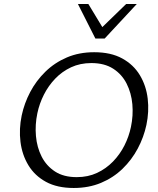

<svg xmlns="http://www.w3.org/2000/svg" viewBox="-20 -927 786 956"><path d="M347 9Q265 9 209 -21.5Q153 -52 121.5 -104Q90 -156 82 -220.5Q74 -285 88 -352Q101 -413 130.5 -469Q160 -525 206 -570Q252 -615 313 -641Q374 -667 449 -667Q532 -667 588.5 -636Q645 -605 676.5 -552.5Q708 -500 715.5 -435.5Q723 -371 709 -305Q696 -244 666 -187.5Q636 -131 590 -86.5Q544 -42 483 -16.5Q422 9 347 9ZM362 -45Q418 -45 463 -66Q508 -87 542.5 -122.5Q577 -158 599.5 -202.5Q622 -247 632 -295Q644 -352 639 -408Q634 -464 610.5 -510.5Q587 -557 543.5 -585Q500 -613 435 -613Q379 -613 334 -592Q289 -571 255 -535.5Q221 -500 198.5 -455.5Q176 -411 166 -363Q154 -306 159 -249.5Q164 -193 187.5 -147Q211 -101 254 -73Q297 -45 362 -45ZM455 -735 474 -777 608 -907H661L501 -735ZM455 -735 368 -907H420L498 -778L501 -735Z"/></svg>

Font: Ysabeau
Style: Italic
Weight: 400
Italic angle: -12°
Designer: Christian Thalmann (Catharsis Fonts)
Version: Version 2.000;gftools[0.9.27.dev2+g8671c4b]